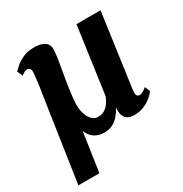

<svg xmlns="http://www.w3.org/2000/svg" viewBox="-171 -692 960 1006"><g transform="rotate(-30 308.5 -189.0)"><path d="M142 182H15L68 -175Q75 -224.5 82.2 -269.5Q89.5 -314.5 96 -358.5Q102.5 -402.5 106.5 -448.5Q107 -466 100.8 -472.2Q94.5 -478.5 86.5 -478.5Q77 -478.5 67.8 -473.8Q58.5 -469 49.5 -461L35 -495Q43 -502.5 60 -518Q77 -533.5 106 -547Q135 -560.5 177 -560.5Q212 -560.5 236 -546Q260 -531.5 258.5 -497Q256.5 -460.5 248.5 -417Q240.5 -373.5 233.5 -330.5Q230 -308 227 -288.2Q224 -268.5 222 -251.2Q220 -234 218.5 -218.5Q217 -203 216.5 -188.5Q217 -161 222.8 -140Q228.5 -119 238 -105Q247.5 -91 259 -83.8Q270.5 -76.5 283 -76.5Q317 -76.5 338.2 -97.5Q359.5 -118.5 372 -151L428.5 -554.5H574L511.5 -105.5Q509 -85.5 514 -76.2Q519 -67 529.5 -67Q540 -67 552.8 -74.8Q565.5 -82.5 574 -89.5L587 -58Q580 -47.5 561.8 -31.2Q543.5 -15 516.2 -2.5Q489 10 455 10Q434 10 418 2.5Q402 -5 394.2 -23.2Q386.5 -41.5 390 -72Q376 -48 359.5 -29Q343 -10 321.8 0.5Q300.5 11 271 11Q249 11 230 3.2Q211 -4.5 197.2 -19.5Q183.5 -34.5 177 -55Z"/></g></svg>

Font: Merriweather 36pt ExtraBold
Style: Italic
Weight: 800
Italic angle: -7.8°
Version: Version 2.101